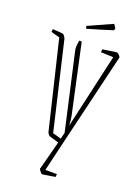

<svg xmlns="http://www.w3.org/2000/svg" viewBox="-179 -817 774 1065"><g transform="rotate(20 208.0 -284.5)"><path d="M179 -37Q176 -39 171.5 -45Q167 -51 166 -54L42 -570L-9 -584L-7 -601Q13 -600 27.5 -599Q42 -598 55 -596Q60 -592 64.5 -586Q69 -580 71 -575L192 -59L242 -45L251 -83L149 -536Q147 -547 148.5 -562.5Q150 -578 152 -591H167L255 -185Q257 -175 258.5 -162Q260 -149 261 -129L361 -569L288 -572V-589Q320 -594 341 -597.5Q362 -601 371 -601Q376 -601 383 -594.5Q390 -588 394 -580L269 -56L221 147H289L288 164Q276 166 259 169Q242 172 228 174Q214 176 211 176Q209 176 199.5 165Q190 154 191 151L236 -20Q228 -23 215 -26.5Q202 -30 191.5 -33Q181 -36 179 -37ZM166 -666 161 -681 303 -745 317 -724 314 -711Q282 -701 243 -689Q204 -677 166 -666Z"/></g></svg>

Font: Grenze Gotisch Thin
Style: Regular
Weight: 100
Designer: Renata Polastri
Foundry: Omnibus-Type
Version: Version 1.001